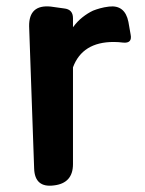

<svg xmlns="http://www.w3.org/2000/svg" viewBox="-20 -585 462 613"><path d="M73 -501Q72 -571 142 -564L185 -558Q213 -555 213 -527V-498Q227 -517 243.5 -530Q260 -543 277 -551Q287 -555 299.5 -558.5Q312 -562 328 -564Q379 -570 390 -515L397 -475Q403 -446 373 -449Q365 -450 358 -450.5Q351 -451 343 -451Q243 -451 213 -370V-61Q213 0 152 7Q91 15 89 -47Z"/></svg>

Font: MaokenZhuyuanTi
Style: Regular
Weight: 400
Designer: Fontworks Inc & LongZhuTi team: ZERO子、时光羊、荆南、频凡、刘鹏、Little White Dog、帆影Magmeta、奈白不弍、白日月球、ChaoTawei、雨三（排名不分先后）
Version: Version 1.000; 20230222